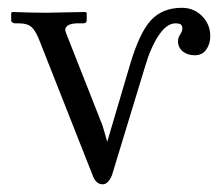

<svg xmlns="http://www.w3.org/2000/svg" viewBox="-20 -462 577 494"><path d="M431.2 -401.9Q409.2 -401.9 388.4 -371.1Q367.7 -340.3 353 -290L268.1 -11.2Q258.3 12.2 244.1 12.2Q227.5 12.2 219.2 -8.8L83 -354Q72.8 -381.3 62 -391.6Q51.3 -401.9 29.8 -401.9H19Q15.1 -401.9 12 -404.1Q8.8 -406.2 8.8 -409.2V-429.2L12.2 -431.2Q64.9 -429.2 99.1 -429.2L199.2 -431.2L203.1 -429.2V-410.2Q203.1 -401.9 193.8 -401.9H176.8Q147.9 -400.4 147.9 -384.8Q147.9 -380.9 158.2 -356L244.1 -138.2L255.9 -97.2L314 -293.9Q338.4 -377 367.9 -409.4Q397.5 -441.9 448.2 -441.9Q478.5 -441.9 499.8 -420.7Q521 -399.4 521 -369.1Q521 -349.1 510.7 -334.5Q500.5 -319.8 481 -319.8Q462.4 -319.8 450.2 -329.8Q438 -339.8 438 -356Q438 -364.7 443.6 -373.3Q449.2 -381.8 449.2 -389.2Q449.2 -396 445.3 -398.9Q441.4 -401.9 431.2 -401.9Z"/></svg>

Font: Linux Biolinum
Style: Regular
Weight: 400
Designer: Philipp H. Poll
Foundry: Philipp H. Poll
Version: Version 0.6.4